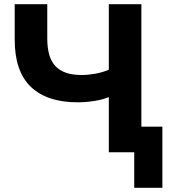

<svg xmlns="http://www.w3.org/2000/svg" viewBox="-20 -725 814 914"><path d="M498 0V-263Q471 -251 430 -244.5Q389 -238 349 -238Q204 -238 127 -311.5Q50 -385 50 -536V-705H205V-542Q205 -450 245 -409Q285 -368 367 -368Q399 -368 433 -374Q467 -380 498 -393V-705H653V-122H753V169H619V0Z"/></svg>

Font: Mulish ExtraBold
Style: Regular
Weight: 800
Designer: Vernon Adams
Foundry: Vernon Adams
Version: Version 3.603; ttfautohint (v1.8.3)